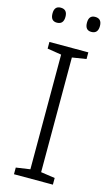

<svg xmlns="http://www.w3.org/2000/svg" viewBox="-136 -951 583 1001"><g transform="rotate(15 155.5 -451.0)"><path d="M260 0H50V-36L126 -47V-666L50 -678V-714H260V-678L184 -666V-47L260 -36ZM27 -862Q27 -902 61 -902Q97 -902 97 -862Q97 -821 61 -821Q27 -821 27 -862ZM213 -862Q213 -902 247 -902Q283 -902 283 -862Q283 -821 247 -821Q213 -821 213 -862Z"/></g></svg>

Font: BC Sans Light
Style: Regular
Weight: 300
Designer: Monotype Design Team
Foundry: Monotype Imaging Inc.
Version: Version 2.000;GOOG;noto-source:20170915:90ef993387c0